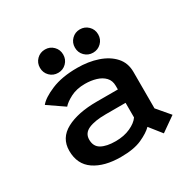

<svg xmlns="http://www.w3.org/2000/svg" viewBox="-154 -839 1018 1013"><g transform="rotate(-30 355.0 -332.5)"><path d="M564.5 16 506.5 -57Q483 -33 434.8 -11Q386.5 11 307 11Q206.5 11 146.2 -30Q86 -71 86 -153.5Q86 -231 156 -268.5Q226 -306 341 -306H470V-328Q470 -360 451 -380Q432 -400 401 -409.2Q370 -418.5 333.5 -418.5Q283 -418.5 246.2 -399.5Q209.5 -380.5 193 -361L95.5 -428Q119 -458 183 -485Q247 -512 340 -512Q408.5 -512 464.5 -493Q520.5 -474 554 -437Q587.5 -400 587.5 -345V-123L653 -46ZM324 -75Q375.5 -75 414.2 -92.8Q453 -110.5 470 -135.5V-224.5H349.5Q282 -224.5 244.2 -207.8Q206.5 -191 206.5 -152Q206.5 -110 238 -92.5Q269.5 -75 324 -75ZM242 -539Q212 -539 191.5 -559.5Q171 -580 171 -610Q171 -640 191.5 -660.5Q212 -681 242 -681Q271.5 -681 292 -660.5Q312.5 -640 312.5 -610Q312.5 -580 292 -559.5Q271.5 -539 242 -539ZM454.5 -539Q425 -539 404.5 -559.5Q384 -580 384 -610Q384 -640 404.5 -660.5Q425 -681 454.5 -681Q484 -681 504.8 -660.5Q525.5 -640 525.5 -610Q525.5 -580 504.8 -559.5Q484 -539 454.5 -539Z"/></g></svg>

Font: League Mono Medium
Style: Regular
Weight: 500
Width: 6
Designer: Tyler Finck
Foundry: The League of Moveable Type / Tyler Finck
Version: Version 2.300;RELEASE